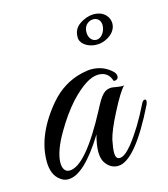

<svg xmlns="http://www.w3.org/2000/svg" viewBox="-88 -615 600 687"><g transform="rotate(-15 212.0 -271.5)"><path d="M279 -24C259 -24 262 -53 270 -94C275 -115 288 -147 310 -189C332 -232 349 -259 361 -271C350 -268 321 -275 316 -275C289 -275 276 -260 251 -211C186 -88 134 -27 94 -27C61 -27 56 -83 108 -170C129 -206 151 -237 175 -264C217 -309 252 -332 281 -332C306 -332 322 -320 329 -296C346 -293 353 -310 340 -325C319 -346 293 -357 262 -357C251 -357 239 -355 226 -352C179 -341 140 -316 108 -279C51 -212 23 -145 23 -80C23 -46 33 -22 53 -8C62 -1 71 2 82 2C121 2 167 -41 220 -127C207 -79 207 -46 219 -26C231 -7 247 2 266 2C308 2 360 -60 421 -184C423 -189 424 -193 424 -196C424 -202 421 -204 416 -202C413 -201 410 -198 407 -192C380 -137 353 -93 326 -59C307 -36 292 -24 279 -24ZM342 -493C339 -472 325 -454 308 -454C291 -454 279 -470 280 -491C281 -538 348 -542 342 -493ZM356 -455C385 -478 383 -512 362 -531C341 -550 302 -551 267 -526C252 -515 245 -500 245 -483C240 -447 306 -416 356 -455Z"/></g></svg>

Font: VL Great Vibes
Style: Regular
Weight: 400
Designer: Robert E. Leuschke
Foundry: Robert E. Leuschke
Version: Version 1.001